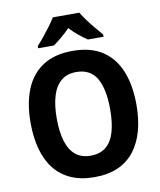

<svg xmlns="http://www.w3.org/2000/svg" viewBox="-100 -1013 920 1101"><g transform="rotate(-10 360.5 -462.0)"><path d="M669 -358Q669 -274 650.5 -206.5Q632 -139 594 -90Q556 -41 498 -15.5Q440 10 361 10Q282 10 224 -16Q166 -42 128 -90.5Q90 -139 71.5 -207.5Q53 -276 53 -359Q53 -473 86.5 -555Q120 -637 188.5 -681Q257 -725 361 -725Q467 -725 535 -680Q603 -635 636 -552.5Q669 -470 669 -358ZM205 -358Q205 -281 221.5 -226.5Q238 -172 272.5 -143.5Q307 -115 360 -115Q415 -115 449.5 -143Q484 -171 500 -225Q516 -279 516 -358Q516 -476 479.5 -539Q443 -602 361 -602Q307 -602 272.5 -573Q238 -544 221.5 -489.5Q205 -435 205 -358ZM438 -934Q451 -912 470.5 -885.5Q490 -859 511.5 -833.5Q533 -808 551 -787V-774H460Q437 -789 410.5 -810.5Q384 -832 360 -858Q335 -832 309.5 -811Q284 -790 262 -774H170V-787Q188 -806 209.5 -832.5Q231 -859 251 -886Q271 -913 284 -934Z"/></g></svg>

Font: Noto Sans SemiCondensed
Style: Regular
Weight: 400
Width: 4
Version: Version 2.013